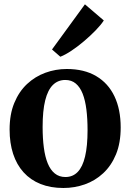

<svg xmlns="http://www.w3.org/2000/svg" viewBox="-20 -880 617 910"><path d="M25.5 -266Q25.5 -338.5 47.8 -392.2Q70 -446 108.2 -481.8Q146.5 -517.5 195 -535.2Q243.5 -553 296.5 -553Q379 -553 436 -519.2Q493 -485.5 522.5 -423.5Q552 -361.5 552 -276Q552 -202.5 529.8 -148.5Q507.5 -94.5 469.2 -59Q431 -23.5 382.2 -6.2Q333.5 11 280.5 11Q219.5 11 172 -8Q124.5 -27 91.8 -63.2Q59 -99.5 42.2 -150.8Q25.5 -202 25.5 -266ZM290 -41Q325 -41 348.2 -65Q371.5 -89 383.2 -138.2Q395 -187.5 395 -263.5Q395 -317 389.5 -360.8Q384 -404.5 371.8 -435.8Q359.5 -467 339.2 -484Q319 -501 289.5 -501Q254.5 -501 230.5 -477.2Q206.5 -453.5 194.2 -404.2Q182 -355 182 -278Q182 -224 187.8 -180.5Q193.5 -137 206.2 -105.8Q219 -74.5 239.8 -57.8Q260.5 -41 290 -41ZM265.5 -611.5 226.5 -645.5 382.5 -859.5 472 -783Q458 -761.5 433 -735.8Q408 -710 378.2 -684.8Q348.5 -659.5 319.2 -640Q290 -620.5 267 -611.5Z"/></svg>

Font: Merriweather 60pt
Style: Bold
Weight: 700
Version: Version 2.100